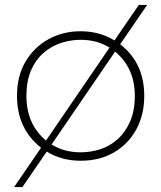

<svg xmlns="http://www.w3.org/2000/svg" viewBox="-20 -647 650 774"><path d="M70.5 107H37L145.5 -51.5Q48.5 -128 48.5 -260.5Q48.5 -340.5 83 -398.8Q117.5 -457 175.5 -489Q233.5 -521 305 -521Q381 -521 441.5 -484L539.5 -627H573L464.5 -468.5Q561.5 -393.5 561.5 -260.5Q561.5 -184.5 529.5 -125.5Q497.5 -66.5 439.8 -32.8Q382 1 305 1Q228 1 168.5 -36ZM165.5 -80.5 421.5 -455Q372 -486.5 305 -486.5Q264.5 -486.5 225.8 -473.8Q187 -461 155.5 -433.8Q124 -406.5 105.2 -363.5Q86.5 -320.5 86.5 -260.5Q86.5 -146 165.5 -80.5ZM305 -33Q345.5 -33 383.8 -45.2Q422 -57.5 453.2 -85Q484.5 -112.5 504 -156.2Q523.5 -200 523.5 -260.5Q523.5 -373 444 -439L188 -64.5Q239 -33 305 -33Z"/></svg>

Font: Argentum Novus ExtraLight
Style: Regular
Weight: 250
Designer: Julieta Ulanovsky (font) & Cristiano Sobral (main changes)
Foundry: Julieta Ulanovsky (font) & Cristiano Sobral (main changes)
Version: Version 3.00;November 27, 2020;FontCreator 13.0.0.2655 64-bi